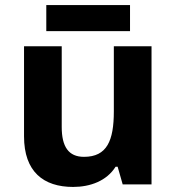

<svg xmlns="http://www.w3.org/2000/svg" viewBox="-20 -780 697 759"><path d="M494 -760H163V-657H494ZM579 -597H430V-340C430 -224 403 -160 312 -160C251 -160 224 -200 224 -278V-597H75V-241C75 -101 152 -41 269 -41C337 -41 402 -65 437 -121H445L465 -51H579Z"/></svg>

Font: Noto Sans Tamil UI
Style: Bold
Weight: 700
Designer: Jelle Bosma - Monotype Design Team
Foundry: Monotype Imaging Inc.
Version: Version 2.004